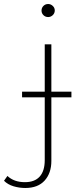

<svg xmlns="http://www.w3.org/2000/svg" viewBox="-99 -740 399 957"><path d="M27 197Q-3 197 -31.5 188.5Q-60 180 -79 161L-62 137Q-29 168 25 168Q74 168 99 140Q124 112 124 58V-255H11V-283H124V-519H157V-283H257V-255H157V62Q157 123 123.5 160Q90 197 27 197ZM141 -655Q127 -655 117.5 -664.5Q108 -674 108 -687Q108 -701 117.5 -710.5Q127 -720 141 -720Q154 -720 164 -710.5Q174 -701 174 -688Q174 -674 164 -664.5Q154 -655 141 -655Z"/></svg>

Font: Montserrat ExtraLight
Style: Regular
Weight: 200
Designer: Julieta Ulanovsky
Foundry: Julieta Ulanovsky
Version: Version 9.000; ttfautohint (v1.8.4.7-5d5b)